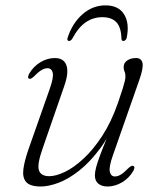

<svg xmlns="http://www.w3.org/2000/svg" viewBox="-20 -670 589 698"><path d="M465 -66.5Q469 -65 468.5 -60Q468 -55 464.5 -48.5Q449.5 -22.5 423.8 -7.2Q398 8 371 8Q350.5 8 337.8 -2Q325 -12 325 -32.5Q325 -45 329.5 -62Q334 -79 344 -106Q354 -133 372 -176Q390 -219 417 -284L412 -255Q382 -181.5 344.5 -131Q307 -80.5 268 -49.8Q229 -19 192.8 -5.5Q156.5 8 128.5 8Q89.5 8 75.2 -8.2Q61 -24.5 65 -55.2Q69 -86 84.5 -130L160.5 -346Q175.5 -388 171.8 -405Q168 -422 152.5 -422Q143.5 -422 132 -415.8Q120.5 -409.5 104.5 -393Q98 -387 93.8 -384.8Q89.5 -382.5 85.5 -384Q81.5 -386 82.2 -391Q83 -396 86 -402Q101.5 -428.5 126.8 -443.8Q152 -459 179.5 -459Q201 -459 212.5 -447.5Q224 -436 224.8 -413.2Q225.5 -390.5 213 -355.5L135 -130.5Q114.5 -72.5 121.5 -51Q128.5 -29.5 159 -29.5Q183.5 -29.5 216.2 -45.2Q249 -61 284.2 -93.8Q319.5 -126.5 352 -176.5Q384.5 -226.5 408.5 -295Q420.5 -329.5 426.2 -348.2Q432 -367 434 -376.2Q436 -385.5 436 -391.5Q436 -403.5 432.8 -409.8Q429.5 -416 429.5 -426Q429.5 -441 442.2 -450Q455 -459 474.5 -459Q494 -459 498 -441Q502 -423 486 -378L390.5 -105.5Q375.5 -63 379.2 -45.8Q383 -28.5 398 -28.5Q407.5 -28.5 418.8 -35Q430 -41.5 446 -58Q452.5 -64 456.8 -66.2Q461 -68.5 465 -66.5ZM352 -607.5Q319 -607.5 292 -589.2Q265 -571 242.5 -529Q237 -521 231 -521Q227.5 -521 225.8 -523.8Q224 -526.5 225.5 -532Q242.5 -585 279.5 -617.8Q316.5 -650.5 363.5 -650.5Q411 -650.5 431.2 -617.8Q451.5 -585 440.5 -532Q439 -526.5 435.5 -523.8Q432 -521 428.5 -521Q422.5 -521 421.5 -529Q420.5 -571 403 -589.2Q385.5 -607.5 352 -607.5Z"/></svg>

Font: Fraunces ExtraLight
Style: Italic
Weight: 250
Italic angle: -16°
Version: Version 1.000;[b76b70a41]